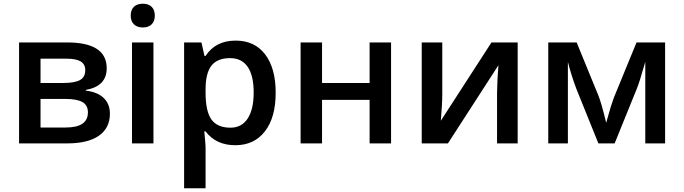

<svg xmlns="http://www.w3.org/2000/svg" viewBox="-20 -767 3660 1027"><path d="M550.8 -401.9Q550.8 -305.7 439 -286.1V-282.2Q501.5 -274.9 534.7 -242.9Q567.9 -210.9 567.9 -159.2Q567.9 -82.5 509.3 -41.3Q450.7 0 339.8 0H82V-540H338.9Q550.8 -540 550.8 -401.9ZM450.2 -166Q450.2 -204.6 420.7 -221.2Q391.1 -237.8 329.1 -237.8H196.8V-85H332Q450.2 -85 450.2 -166ZM436 -392.1Q436 -423.8 411.4 -438.5Q386.7 -453.1 335.9 -453.1H196.8V-323.2H318.8Q378.9 -323.2 407.5 -338.6Q436 -354 436 -392.1Z M800.8 -540V0H686V-540ZM679.2 -683.1Q679.2 -713.9 696 -730.5Q712.9 -747.1 744.1 -747.1Q774.4 -747.1 791.3 -730.5Q808.1 -713.9 808.1 -683.1Q808.1 -653.8 791.3 -637Q774.4 -620.1 744.1 -620.1Q713.4 -620.1 696.3 -637Q679.2 -653.8 679.2 -683.1Z M1238.8 9.8Q1135.7 9.8 1079.6 -64H1072.8Q1079.6 6.8 1079.6 19V240.2H964.8V-540H1057.6L1073.7 -467.8H1079.6Q1132.8 -549.8 1240.7 -549.8Q1341.8 -549.8 1397.9 -476.6Q1454.6 -402.8 1454.6 -271Q1454.6 -138.2 1397 -64.5Q1339.8 9.8 1238.8 9.8ZM1210.9 -456.1Q1142.6 -456.1 1111.1 -416Q1079.6 -376 1079.6 -288.1V-271Q1079.6 -172.4 1110.8 -127.9Q1142.6 -84 1212.9 -84Q1272.5 -84 1304.7 -132.8Q1336.9 -181.6 1336.9 -272Q1336.9 -362.8 1304.9 -409.4Q1272.9 -456.1 1210.9 -456.1Z M1587.9 -540H1702.6V-323.2H1957V-540H2071.8V0H1957V-232.9H1702.6V0H1587.9Z M2235.8 -540H2345.7V-263.2Q2345.7 -211.9 2337.9 -121.1L2608.9 -540H2749V0H2638.7V-272Q2638.7 -288.6 2641.1 -344.7Q2644.5 -401.4 2646 -418L2376 0H2235.8Z M3222.7 -109.9 3229 -133.3Q3248.5 -205.1 3263.7 -245.1L3384.8 -540H3537.6V0H3431.6V-436L3422.9 -406.7Q3400.4 -326.7 3385.7 -291L3267.6 0H3180.7L3062.5 -293Q3037.1 -359.9 3017.6 -436V0H2912.6V-540H3064.5L3181.6 -253.9Q3197.3 -213.9 3222.7 -109.9Z"/></svg>

Font: Open Sans
Style: SemiBold
Weight: 600
Foundry: Ascender Corporation
Version: Version 1.10